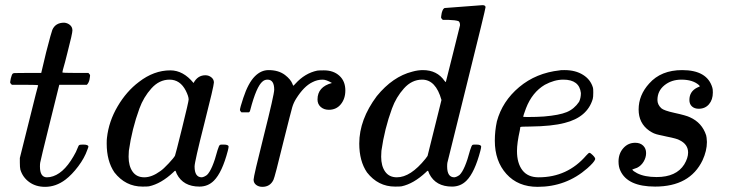

<svg xmlns="http://www.w3.org/2000/svg" viewBox="-20 -714 2836 745"><path d="M135 -68Q135 -26 162 -26Q169 -26 174 -27Q224 -36 265 -107Q275 -123 283 -144Q285 -150 288 -151.5Q291 -153 303 -153Q323 -153 323 -145Q323 -143 319 -133Q308 -101 283.5 -68.5Q259 -36 234 -17Q197 11 155 11Q119 11 93.5 -7.5Q68 -26 59 -56Q57 -64 57 -83V-101L92 -241Q127 -382 128 -383Q128 -385 77 -385H26Q20 -391 19.5 -393Q19 -395 22 -410Q26 -424 27 -425Q29 -430 36.5 -430.5Q44 -431 87 -431H140L159 -511Q180 -592 183 -598Q195 -626 229 -626Q242 -625 251.5 -617Q261 -609 261 -596Q261 -584 242 -511Q238 -494 232.5 -473.5Q227 -453 224 -443L222 -433Q222 -431 272 -431H323Q329 -425 329.5 -422.5Q330 -420 327 -404Q324 -392 317 -385H210L174 -240Q137 -91 136 -83Q135 -78 135 -68Z M810 -394Q810 -381 772.5 -233.5Q735 -86 735 -68Q735 -26 763 -26Q772 -27 783 -35Q804 -55 824 -131Q830 -151 834 -152Q836 -153 844 -153H848Q867 -153 867 -145Q867 -141 864 -129Q842 -45 810 -13Q787 10 754 10Q691 10 666 -39Q661 -52 661 -51Q660 -52 657 -50Q655 -48 653 -46Q605 -1 558 9Q552 10 533 10Q467 10 424 -45Q394 -89 394 -157Q394 -173 395 -179Q402 -243 436.5 -301.5Q471 -360 519 -396Q577 -441 641 -441Q691 -441 731 -392Q747 -422 777 -422Q790 -422 800 -414Q810 -406 810 -394ZM479 -106Q479 -70 494.5 -48Q510 -26 540 -26Q569 -26 602 -50Q614 -58 634.5 -80Q655 -102 659 -110Q661 -114 686.5 -217Q712 -320 712 -328Q712 -340 701 -362Q679 -405 638 -405Q598 -405 567.5 -371Q537 -337 521 -293Q492 -214 480 -129Q480 -126 479.5 -118Q479 -110 479 -106Z M998 11Q984 11 974 3.5Q964 -4 964 -17Q964 -30 1004 -189Q1044 -348 1044 -366Q1044 -405 1018 -405Q1007 -405 999 -398Q975 -379 951 -287Q951 -286 950 -283.5Q949 -281 948.5 -280.5Q948 -280 947 -279Q946 -278 943.5 -278Q941 -278 939 -278Q937 -278 931 -278H917Q911 -284 911 -287Q911 -295 924 -334Q943 -392 969 -418Q993 -442 1022 -442Q1061 -442 1086 -423Q1108 -406 1115 -388Q1117 -382 1118 -381.5Q1119 -381 1126 -389Q1163 -430 1211 -440Q1217 -441 1237 -441Q1274 -441 1297 -420Q1320 -399 1320 -363Q1320 -331 1302.5 -309.5Q1285 -288 1256 -288Q1237 -288 1224.5 -299Q1212 -310 1212 -328Q1212 -377 1268 -392Q1246 -405 1232 -405Q1211 -405 1192 -395Q1159 -379 1129 -331Q1119 -315 1114 -298Q1109 -281 1080 -165Q1046 -25 1041 -16Q1028 11 998 11Z M1707 -683Q1708 -683 1779.5 -688.5Q1851 -694 1852 -694Q1864 -694 1864 -686Q1864 -679 1790.5 -383.5Q1717 -88 1716 -83Q1715 -78 1715 -68Q1715 -26 1743 -26Q1752 -27 1763 -35Q1784 -55 1804 -131Q1810 -151 1814 -152Q1816 -153 1824 -153H1828Q1847 -153 1847 -145Q1847 -141 1844 -129Q1822 -45 1790 -13Q1767 10 1734 10Q1671 10 1646 -39Q1641 -52 1641 -51Q1640 -52 1637 -50Q1635 -48 1633 -46Q1585 -1 1538 9Q1532 10 1513 10Q1447 10 1404 -45Q1374 -89 1374 -157Q1374 -250 1442 -341Q1504 -417 1580 -436Q1601 -442 1621 -442Q1676 -442 1705 -400Q1710 -394 1710 -396Q1711 -400 1737.5 -505.5Q1764 -611 1765 -616Q1765 -628 1759 -632Q1748 -636 1719 -637H1698Q1692 -643 1691.5 -645Q1691 -647 1694 -664Q1699 -683 1707 -683ZM1693 -326Q1671 -405 1618 -405Q1578 -405 1547.5 -371Q1517 -337 1501 -293Q1472 -214 1460 -129Q1460 -126 1459.5 -118Q1459 -110 1459 -106Q1459 -70 1474.5 -48Q1490 -26 1520 -26Q1573 -26 1631 -98L1639 -109Q1648 -145 1666 -217.5Q1684 -290 1693 -326Z M2066 11Q1990 11 1945 -39Q1900 -89 1900 -168Q1900 -206 1908 -243Q1929 -321 1994.5 -376Q2060 -431 2152 -441Q2153 -442 2168 -442H2171Q2213 -442 2242.5 -423.5Q2272 -405 2281 -373Q2282 -369 2282 -355Q2282 -337 2280 -330Q2259 -259 2171 -237Q2122 -224 2037 -223Q2000 -223 1999 -221Q1999 -220 1997 -208Q1986 -159 1986 -128Q1986 -81 2007 -53.5Q2028 -26 2070 -26Q2182 -26 2255 -111Q2264 -121 2267 -121Q2271 -121 2280 -112Q2292 -100 2289 -95Q2285 -84 2259 -61Q2177 11 2066 11ZM2234 -353Q2228 -405 2166 -405Q2131 -405 2094 -385Q2045 -356 2021 -294Q2010 -264 2010 -261Q2010 -260 2030 -260Q2063 -260 2091 -262Q2150 -267 2179 -279Q2208 -291 2227 -319Q2234 -334 2234 -353Z M2445 -160Q2464 -160 2475.5 -149Q2487 -138 2487 -120Q2487 -103 2477.5 -87Q2468 -71 2452 -63Q2439 -58 2438 -58Q2435 -57 2434 -56.5Q2433 -56 2434 -55Q2437 -50 2452 -42Q2481 -27 2528 -27Q2604 -27 2635 -76Q2650 -101 2650 -122Q2650 -154 2617 -170Q2608 -176 2567 -184Q2562 -185 2551.5 -187.5Q2541 -190 2537.5 -190.5Q2534 -191 2527.5 -193Q2521 -195 2517.5 -196.5Q2514 -198 2509.5 -200.5Q2505 -203 2499 -207Q2458 -236 2458 -289Q2458 -345 2499 -390Q2545 -442 2627 -442Q2724 -442 2744 -374Q2746 -369 2746 -355Q2746 -327 2731 -309.5Q2716 -292 2691 -292Q2675 -292 2665 -301Q2655 -310 2655 -326Q2655 -359 2685 -374Q2693 -378 2694 -378Q2697 -378 2693 -383Q2669 -405 2624 -405Q2585 -405 2558 -383Q2531 -361 2531 -326Q2531 -308 2546 -294Q2556 -285 2597 -276Q2643 -266 2657 -259Q2704 -238 2720 -189Q2722 -183 2723 -163Q2723 -129 2706 -92Q2657 10 2522 10Q2415 10 2387 -52Q2380 -67 2380 -87Q2380 -118 2398.5 -139Q2417 -160 2445 -160Z"/></svg>

Font: KaTeX_Math
Style: Italic
Weight: 400
Version: Version 3699957226